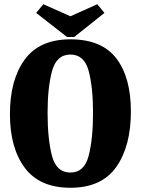

<svg xmlns="http://www.w3.org/2000/svg" viewBox="-20 -866 666 908"><path d="M599 -339Q599 -174 529.5 -76Q460 22 313 22Q168 22 97.5 -72Q27 -166 27 -326Q27 -489 97 -584.5Q167 -680 313 -680Q461 -680 530 -590Q599 -500 599 -339ZM420 -333Q420 -452 399.5 -530Q379 -608 313 -608Q247 -608 226 -529.5Q205 -451 205 -333Q205 -210 225.5 -130Q246 -50 313 -50Q379 -50 399.5 -130Q420 -210 420 -333ZM297 -691 151 -805 185 -846 313 -789 440 -846 474 -805 331 -691Z"/></svg>

Font: Sansita
Style: Bold
Weight: 700
Designer: Pablo Cosgaya
Foundry: Omnibus-Type
Version: Version 1.006